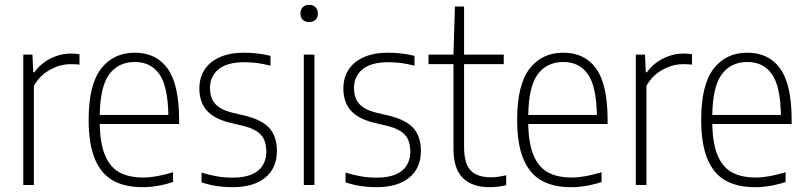

<svg xmlns="http://www.w3.org/2000/svg" viewBox="-20 -767 3342 796"><path d="M76.5 -540.5H114.5L118 -467.5H122.5Q149.5 -504.5 190.2 -524.8Q231 -545 275 -545Q295 -545 309.5 -542V-499Q297.5 -501 273.5 -501Q229.5 -501 187.2 -477.8Q145 -454.5 120.5 -411.5V0H76.5Z M722.5 -253H393.5Q395 -171.5 415.8 -122.5Q436.5 -73.5 475.5 -52.2Q514.5 -31 574.5 -31Q625.5 -31 697.5 -53V-12.5Q633 9 571 9Q497 9 447.8 -19Q398.5 -47 373 -108.8Q347.5 -170.5 347.5 -270.5Q347.5 -414.5 398.5 -481.5Q449.5 -548.5 539 -548.5Q628 -548.5 675.2 -482.2Q722.5 -416 722.5 -270ZM393.5 -290.5H678Q676 -409.5 640.5 -459.8Q605 -510 539 -510Q471.5 -510 433.5 -459.8Q395.5 -409.5 393.5 -290.5Z M815.5 -11V-51.5Q851.5 -40.5 882 -35.5Q912.5 -30.5 943.5 -30.5Q1013 -30.5 1048.5 -58.5Q1084 -86.5 1084 -139Q1084 -184 1061.8 -208Q1039.5 -232 991 -244.5L933.5 -258Q865.5 -275.5 836 -310.2Q806.5 -345 806.5 -400.5Q806.5 -443.5 827.5 -477Q848.5 -510.5 890.2 -529.5Q932 -548.5 992 -548.5Q1048.5 -548.5 1101.5 -535.5V-494.5Q1071.5 -502.5 1046.2 -505.8Q1021 -509 992.5 -509Q921 -509 885.8 -479.5Q850.5 -450 850.5 -402.5Q850.5 -361.5 871.8 -337Q893 -312.5 940.5 -300.5L997.5 -287Q1069 -269 1098.5 -234Q1128 -199 1128 -141.5Q1128 -70.5 1080 -30.8Q1032 9 943 9Q874 9 815.5 -11Z M1239.5 0V-540.5H1283.5V0ZM1225.5 -711Q1225.5 -727 1235.2 -737Q1245 -747 1261.5 -747Q1278 -747 1288 -737Q1298 -727 1298 -711Q1298 -694.5 1288 -685Q1278 -675.5 1261.5 -675.5Q1245 -675.5 1235.2 -685Q1225.5 -694.5 1225.5 -711Z M1412.5 -11V-51.5Q1448.5 -40.5 1479 -35.5Q1509.5 -30.5 1540.5 -30.5Q1610 -30.5 1645.5 -58.5Q1681 -86.5 1681 -139Q1681 -184 1658.8 -208Q1636.5 -232 1588 -244.5L1530.5 -258Q1462.5 -275.5 1433 -310.2Q1403.5 -345 1403.5 -400.5Q1403.5 -443.5 1424.5 -477Q1445.5 -510.5 1487.2 -529.5Q1529 -548.5 1589 -548.5Q1645.5 -548.5 1698.5 -535.5V-494.5Q1668.5 -502.5 1643.2 -505.8Q1618 -509 1589.5 -509Q1518 -509 1482.8 -479.5Q1447.5 -450 1447.5 -402.5Q1447.5 -361.5 1468.8 -337Q1490 -312.5 1537.5 -300.5L1594.5 -287Q1666 -269 1695.5 -234Q1725 -199 1725 -141.5Q1725 -70.5 1677 -30.8Q1629 9 1540 9Q1471 9 1412.5 -11Z M2078.5 -40.5V1Q2042.5 9 2009.5 9Q1937 9 1898.5 -29.5Q1860 -68 1860 -150.5V-501H1756.5V-540.5H1860L1866 -740H1904V-540.5H2068.5V-501H1904V-158Q1904 -89.5 1931 -60.8Q1958 -32 2015 -32Q2045 -32 2078.5 -40.5Z M2499 -253H2170Q2171.5 -171.5 2192.2 -122.5Q2213 -73.5 2252 -52.2Q2291 -31 2351 -31Q2402 -31 2474 -53V-12.5Q2409.5 9 2347.5 9Q2273.5 9 2224.2 -19Q2175 -47 2149.5 -108.8Q2124 -170.5 2124 -270.5Q2124 -414.5 2175 -481.5Q2226 -548.5 2315.5 -548.5Q2404.5 -548.5 2451.8 -482.2Q2499 -416 2499 -270ZM2170 -290.5H2454.5Q2452.5 -409.5 2417 -459.8Q2381.5 -510 2315.5 -510Q2248 -510 2210 -459.8Q2172 -409.5 2170 -290.5Z M2616 -540.5H2654L2657.5 -467.5H2662Q2689 -504.5 2729.8 -524.8Q2770.5 -545 2814.5 -545Q2834.5 -545 2849 -542V-499Q2837 -501 2813 -501Q2769 -501 2726.8 -477.8Q2684.5 -454.5 2660 -411.5V0H2616Z M3262 -253H2933Q2934.5 -171.5 2955.2 -122.5Q2976 -73.5 3015 -52.2Q3054 -31 3114 -31Q3165 -31 3237 -53V-12.5Q3172.5 9 3110.5 9Q3036.5 9 2987.2 -19Q2938 -47 2912.5 -108.8Q2887 -170.5 2887 -270.5Q2887 -414.5 2938 -481.5Q2989 -548.5 3078.5 -548.5Q3167.5 -548.5 3214.8 -482.2Q3262 -416 3262 -270ZM2933 -290.5H3217.5Q3215.5 -409.5 3180 -459.8Q3144.5 -510 3078.5 -510Q3011 -510 2973 -459.8Q2935 -409.5 2933 -290.5Z"/></svg>

Font: Encode Sans Semi Condensed ExLight
Style: Regular
Weight: 275
Width: 4
Designer: Multiple Designers
Foundry: Impallari Type
Version: Version 2.000